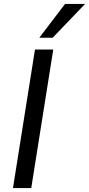

<svg xmlns="http://www.w3.org/2000/svg" viewBox="-20 -957 453 977"><path d="M46 0 158 -705H251L139 0ZM180 -765 311 -937H413L248 -765Z"/></svg>

Font: Mulish Medium
Style: Italic
Weight: 500
Italic angle: -9°
Designer: Vernon Adams
Foundry: Vernon Adams
Version: Version 3.603; ttfautohint (v1.8.3)